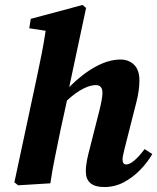

<svg xmlns="http://www.w3.org/2000/svg" viewBox="-20 -739 634 774"><path d="M53 8 38 -4 128 -425Q138 -472 147.5 -519.5Q157 -567 164 -615L98 -625L104 -663L313 -719L327 -707L259 -388Q312 -441 365 -470Q418 -499 466 -499Q499 -499 520.5 -478Q542 -457 542 -415Q542 -375 530 -328L482 -139Q479 -125 476.5 -114.5Q474 -104 474 -96Q474 -76 489 -76Q516 -76 563 -138L594 -118Q575 -85 545.5 -54.5Q516 -24 479.5 -4.5Q443 15 400 15Q326 15 326 -48Q326 -71 331 -95Q336 -119 342 -141L380 -291Q386 -314 389.5 -333.5Q393 -353 393 -365Q393 -396 366 -396Q344 -396 314.5 -381Q285 -366 250 -334L224 -215Q211 -151 201 -102.5Q191 -54 183 0Z"/></svg>

Font: Source Serif Pro
Style: Bold Italic
Weight: 700
Italic angle: -12°
Designer: Frank Grießhammer
Foundry: Adobe Systems Incorporated
Version: Version 3.001;hotconv 1.0.111;makeotfexe 2.5.65597